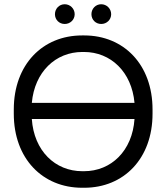

<svg xmlns="http://www.w3.org/2000/svg" viewBox="-20 -876 784 905"><path d="M285 -763C311 -763 332 -783 332 -809C332 -835 311 -856 285 -856C259 -856 239 -835 239 -809C239 -783 259 -763 285 -763ZM457 -763C483 -763 504 -783 504 -809C504 -835 483 -856 457 -856C431 -856 411 -835 411 -809C411 -783 431 -763 457 -763ZM45 -340C45 -128 181 9 367 9H377C563 9 699 -128 699 -340V-360C699 -572 563 -709 377 -709H367C181 -709 45 -572 45 -360ZM130 -391C143 -537 242 -631 368 -631H376C502 -631 601 -537 614 -391ZM614 -315C604 -165 504 -69 376 -69H368C240 -69 140 -165 130 -315Z"/></svg>

Font: Fixel Text Regular
Style: Regular
Weight: 400
Width: 4
Designer: AlfaBravo + MacPaw
Foundry: Kyrylo Tkachov, Marchela Mozhyna, Serhii Makarenko, Maria Weinstein, Zakhar Kryvoshyya
Version: Version 1.211